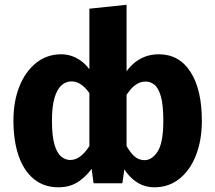

<svg xmlns="http://www.w3.org/2000/svg" viewBox="-20 -779 915 816"><path d="M228.6 17Q166.5 17 123.7 -18.3Q80.8 -53.5 59 -117.2Q37.1 -180.9 37.1 -266.6Q37.1 -348.8 62.7 -412.3Q88.2 -475.7 134.1 -512Q179.9 -548.3 240.2 -548.3Q265.5 -548.3 289 -539.5Q312.5 -530.7 333.4 -513.2Q354.4 -495.7 370.5 -468.5L371.4 -364.4Q358.7 -386.9 344.9 -402Q331.2 -417 315.9 -425Q300.6 -433 283.1 -433Q260.1 -433 241.2 -416.3Q222.4 -399.6 211.6 -362.7Q200.8 -325.8 200.8 -266.1Q200.8 -200.2 211.7 -163.9Q222.6 -127.7 240.3 -113.3Q257.9 -99 279.1 -99Q302.9 -99 325.7 -117.8Q348.6 -136.6 369.1 -174L377.7 -74.3Q355.8 -37.6 318.3 -10.3Q280.8 17 228.6 17ZM500 0H377.7L359.9 -130.7V-742.1L517.9 -758.7V-124.8ZM636.5 17Q591.9 17 556.5 -8.1Q521.2 -33.2 498.9 -76.3L511.1 -171.3Q527.7 -137.8 547.4 -118.1Q567.2 -98.4 594.8 -98.4Q626.1 -98.4 650.1 -135.3Q674.1 -172.2 674.1 -265.2Q674.1 -332.8 663.9 -368.9Q653.6 -405 636.6 -418.7Q619.5 -432.4 599.4 -432.4Q579.8 -432.4 563.7 -423Q547.5 -413.7 534.5 -398.2Q521.4 -382.7 509.9 -362.9L509.1 -463.4Q525.6 -489.3 547.1 -508.5Q568.6 -527.6 595.9 -538Q623.2 -548.3 655.1 -548.3Q741.5 -548.3 789.7 -473.4Q837.9 -398.5 837.9 -265.2Q837.9 -183.9 813.1 -119.8Q788.3 -55.8 742.8 -19.4Q697.4 17 636.5 17Z"/></svg>

Font: Fira Sans Variable
Style: Regular
Weight: 400
Designer: Carrois Corporate & Edenspiekermann AG
Foundry: Carrois Corporate GbR & Edenspiekermann AG
Version: Version 4.202